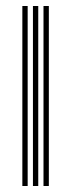

<svg xmlns="http://www.w3.org/2000/svg" viewBox="-20 -620 237 640"><path d="M125 0V-600H142.8V0ZM54.5 0V-600H72.2V0ZM89.8 0V-600H107.5V0Z"/></svg>

Font: Big Shoulders Inline Text Thin Medium
Style: Regular
Weight: 500
Version: Version 2.002